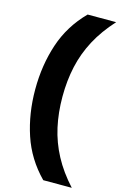

<svg xmlns="http://www.w3.org/2000/svg" viewBox="-150 -869 721 1151"><g transform="rotate(15 210.0 -294.0)"><path d="M243.5 220Q143 118 99.5 -13Q56 -144 56 -294Q56 -444 99.5 -575.2Q143 -706.5 243.5 -808H420.5Q350 -731 307 -650.2Q264 -569.5 244.5 -481.5Q225 -393.5 225 -294Q225 -194.5 244.5 -106.5Q264 -18.5 307 62.2Q350 143 420.5 220Z"/></g></svg>

Font: Encode Sans SemiExpanded
Style: Bold
Weight: 700
Width: 6
Designer: Multiple Designers
Foundry: Impallari Type
Version: Version 3.002